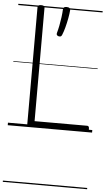

<svg xmlns="http://www.w3.org/2000/svg" viewBox="-82 -1012 828 1506"><g transform="rotate(5 332.0 -259.0)"><path d="M179 0Q152 0 152 -23V-942Q152 -952 158.5 -956.5Q165 -961 179 -961Q194 -961 200.5 -956.5Q207 -952 207 -942V-50H621Q629 -50 633 -44.5Q637 -39 637 -25Q637 -11 633 -5.5Q629 0 621 0ZM335 -730Q324 -734 321.5 -740.5Q319 -747 322 -757Q329 -781 335.5 -814Q342 -847 346.5 -881.5Q351 -916 352 -942Q352 -951 358 -957.5Q364 -964 379 -964Q395 -964 402.5 -957.5Q410 -951 409 -942Q407 -914 400 -876.5Q393 -839 383.5 -803.5Q374 -768 363 -742Q360 -735 354.5 -731Q349 -727 335 -730ZM0 436H664V446H0ZM0 -20H664V0H0ZM0 -505H664V-500H0ZM0 -956H664V-946H0Z"/></g></svg>

Font: Playwrite HU Guides
Style: Regular
Weight: 400
Designer: Veronika Burian, José Scaglione
Foundry: TypeTogether
Version: Version 1.003